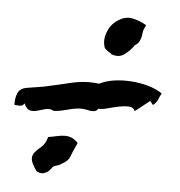

<svg xmlns="http://www.w3.org/2000/svg" viewBox="-59 -563 459 489"><g transform="rotate(5 170.5 -319.0)"><path d="M351.6 -340.8Q346.7 -332 343.8 -324.2Q340.8 -316.4 332 -309.6L324.2 -319.3L287.1 -290Q283.2 -299.8 271.5 -300.3Q259.8 -300.8 245.6 -297.9Q231.4 -294.9 217.3 -291Q203.1 -287.1 194.3 -288.1Q190.4 -281.2 182.1 -280.8Q173.8 -280.3 168 -282.2Q154.3 -285.2 144 -284.2Q133.8 -283.2 124 -280.8Q114.3 -278.3 104.5 -275.9Q94.7 -273.4 82 -272.5Q71.3 -278.3 60.5 -275.4Q49.8 -272.5 39.6 -269.5Q29.3 -266.6 21 -268.6Q12.7 -270.5 5.9 -285.2Q2 -278.3 -5.4 -278.3Q-12.7 -278.3 -19.5 -279.3Q-20.5 -294.9 -15.1 -308.6Q-9.8 -322.3 8.8 -325.2Q19.5 -327.1 29.8 -328.6Q40 -330.1 50.8 -332Q83 -338.9 119.6 -347.7Q156.2 -356.4 190.4 -351.6Q208 -360.4 229 -363.3Q250 -366.2 272 -364.7Q293.9 -363.3 314.9 -357.4Q335.9 -351.6 351.6 -340.8ZM293 -502Q290 -496.1 289.6 -489.7Q289.1 -483.4 287.6 -478Q286.1 -472.7 283.2 -467.3Q280.3 -461.9 272.5 -457Q261.7 -441.4 247.6 -431.6Q233.4 -421.9 213.9 -429.7L214.8 -430.7Q209 -433.6 205.6 -436Q202.1 -438.5 197.3 -443.4Q190.4 -461.9 197.8 -482.4Q205.1 -502.9 220.7 -513.7Q240.2 -528.3 259.3 -524.9Q278.3 -521.5 296.9 -510.7ZM138.7 -172.9Q135.7 -165 133.8 -160.2Q131.8 -155.3 128.9 -151.9Q126 -148.4 121.6 -145.5Q117.2 -142.6 109.4 -137.7Q105.5 -135.7 101.6 -134.8Q97.7 -133.8 93.8 -131.8Q90.8 -129.9 87.9 -125.5Q85 -121.1 80.6 -117.7Q76.2 -114.3 69.3 -112.3Q62.5 -110.4 51.8 -115.2Q37.1 -135.7 36.6 -146Q36.1 -156.2 42.5 -163.6Q48.8 -170.9 58.6 -179.2Q68.4 -187.5 73.2 -205.1Q85 -207 95.7 -209.5Q106.4 -211.9 115.7 -211.9Q125 -211.9 133.3 -208.5Q141.6 -205.1 149.4 -196.3Z"/></g></svg>

Font: Homemade Apple
Style: Regular
Weight: 400
Designer: Font Diner, Inc
Foundry: Font Diner, Inc
Version: Version 1.000